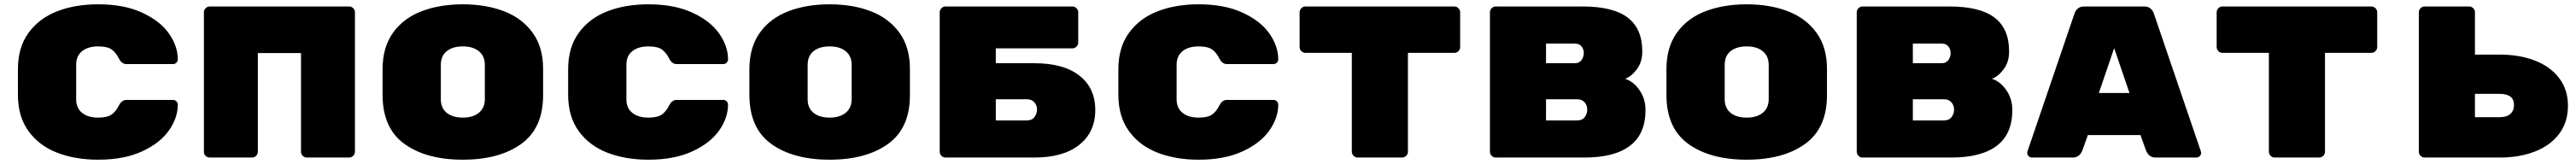

<svg xmlns="http://www.w3.org/2000/svg" viewBox="-20 -730 11940 760"><path d="M435 -185Q477 -185 497 -199Q517 -213 531 -241Q544 -267 566 -267H782Q791 -267 797.5 -260.5Q804 -254 804 -245Q804 -184 763 -125.5Q722 -67 638.5 -28.5Q555 10 435 10Q328 10 244.5 -22.5Q161 -55 112 -122.5Q63 -190 63 -291V-409Q63 -510 112 -577.5Q161 -645 244.5 -677.5Q328 -710 435 -710Q555 -710 638.5 -671.5Q722 -633 763 -574.5Q804 -516 804 -455Q804 -446 797.5 -439.5Q791 -433 782 -433H566Q544 -433 531 -459Q517 -487 497 -501Q477 -515 435 -515Q388 -515 360.5 -493Q333 -471 333 -430V-270Q333 -229 360.5 -207Q388 -185 435 -185Z M1625 -673V-27Q1625 -16 1617 -8Q1609 0 1598 0H1402Q1391 0 1383 -8Q1375 -16 1375 -27V-484H1175V-27Q1175 -16 1167 -8Q1159 0 1148 0H952Q941 0 933 -7.5Q925 -15 925 -27V-673Q925 -684 933 -692Q941 -700 952 -700H1598Q1609 -700 1617 -692Q1625 -684 1625 -673Z M2125 10Q1956 10 1854.5 -63Q1753 -136 1753 -291V-409Q1753 -511 1801.5 -578.5Q1850 -646 1934 -678Q2018 -710 2125 -710Q2232 -710 2315.5 -678Q2399 -646 2448 -579Q2497 -512 2497 -411V-289Q2497 -136 2395.5 -63Q2294 10 2125 10ZM2125 -185Q2172 -185 2199.5 -207.5Q2227 -230 2227 -271V-429Q2227 -470 2199.5 -492.5Q2172 -515 2125 -515Q2078 -515 2050.5 -493Q2023 -471 2023 -430V-270Q2023 -229 2050.5 -207Q2078 -185 2125 -185Z M2985 -185Q3027 -185 3047 -199Q3067 -213 3081 -241Q3094 -267 3116 -267H3332Q3341 -267 3347.5 -260.5Q3354 -254 3354 -245Q3354 -184 3313 -125.5Q3272 -67 3188.5 -28.5Q3105 10 2985 10Q2878 10 2794.5 -22.5Q2711 -55 2662 -122.5Q2613 -190 2613 -291V-409Q2613 -510 2662 -577.5Q2711 -645 2794.5 -677.5Q2878 -710 2985 -710Q3105 -710 3188.5 -671.5Q3272 -633 3313 -574.5Q3354 -516 3354 -455Q3354 -446 3347.5 -439.5Q3341 -433 3332 -433H3116Q3094 -433 3081 -459Q3067 -487 3047 -501Q3027 -515 2985 -515Q2938 -515 2910.5 -493Q2883 -471 2883 -430V-270Q2883 -229 2910.5 -207Q2938 -185 2985 -185Z M3825 10Q3656 10 3554.5 -63Q3453 -136 3453 -291V-409Q3453 -511 3501.5 -578.5Q3550 -646 3634 -678Q3718 -710 3825 -710Q3932 -710 4015.5 -678Q4099 -646 4148 -579Q4197 -512 4197 -411V-289Q4197 -136 4095.5 -63Q3994 10 3825 10ZM3825 -185Q3872 -185 3899.5 -207.5Q3927 -230 3927 -271V-429Q3927 -470 3899.5 -492.5Q3872 -515 3825 -515Q3778 -515 3750.5 -493Q3723 -471 3723 -430V-270Q3723 -229 3750.5 -207Q3778 -185 3825 -185Z M5056 -220Q5056 -118 4982 -59Q4908 0 4774 0H4362Q4351 0 4343 -8Q4335 -16 4335 -27V-673Q4335 -684 4343 -692Q4351 -700 4362 -700H4950Q4961 -700 4969 -692Q4977 -684 4977 -673V-533Q4977 -522 4969 -514Q4961 -506 4950 -506H4595V-437H4775Q4909 -437 4982.5 -379.5Q5056 -322 5056 -220ZM4740 -172Q4763 -172 4774.5 -188Q4786 -204 4786 -223Q4786 -242 4773.5 -256Q4761 -270 4740 -270H4595V-172Z M5535 -185Q5577 -185 5597 -199Q5617 -213 5631 -241Q5644 -267 5666 -267H5882Q5891 -267 5897.5 -260.5Q5904 -254 5904 -245Q5904 -184 5863 -125.5Q5822 -67 5738.5 -28.5Q5655 10 5535 10Q5428 10 5344.5 -22.5Q5261 -55 5212 -122.5Q5163 -190 5163 -291V-409Q5163 -510 5212 -577.5Q5261 -645 5344.5 -677.5Q5428 -710 5535 -710Q5655 -710 5738.5 -671.5Q5822 -633 5863 -574.5Q5904 -516 5904 -455Q5904 -446 5897.5 -439.5Q5891 -433 5882 -433H5666Q5644 -433 5631 -459Q5617 -487 5597 -501Q5577 -515 5535 -515Q5488 -515 5460.5 -493Q5433 -471 5433 -430V-270Q5433 -229 5460.5 -207Q5488 -185 5535 -185Z M6747 -673V-512Q6747 -501 6739 -493Q6731 -485 6720 -485H6505V-27Q6505 -16 6497 -8Q6489 0 6478 0H6272Q6261 0 6253 -8Q6245 -16 6245 -27V-485H6030Q6019 -485 6011 -493Q6003 -501 6003 -512V-673Q6003 -684 6011 -692Q6019 -700 6030 -700H6720Q6731 -700 6739 -692Q6747 -684 6747 -673Z M7606 -220Q7606 -109 7534 -54.5Q7462 0 7324 0H6912Q6901 0 6893 -8Q6885 -16 6885 -27V-673Q6885 -684 6893 -692Q6901 -700 6912 -700H7314Q7456 -700 7523.5 -648.5Q7591 -597 7591 -493V-490Q7591 -442 7565 -408Q7539 -374 7511 -365Q7550 -353 7578 -312.5Q7606 -272 7606 -220ZM7279 -528H7145V-437H7279Q7299 -437 7309.5 -451.5Q7320 -466 7320 -484Q7320 -502 7309.5 -515Q7299 -528 7279 -528ZM7290 -172Q7313 -172 7324.5 -187.5Q7336 -203 7336 -222V-223Q7336 -242 7323.5 -256Q7311 -270 7290 -270H7145V-172Z M8075 10Q7906 10 7804.5 -63Q7703 -136 7703 -291V-409Q7703 -511 7751.5 -578.5Q7800 -646 7884 -678Q7968 -710 8075 -710Q8182 -710 8265.5 -678Q8349 -646 8398 -579Q8447 -512 8447 -411V-289Q8447 -136 8345.5 -63Q8244 10 8075 10ZM8075 -185Q8122 -185 8149.5 -207.5Q8177 -230 8177 -271V-429Q8177 -470 8149.5 -492.5Q8122 -515 8075 -515Q8028 -515 8000.5 -493Q7973 -471 7973 -430V-270Q7973 -229 8000.5 -207Q8028 -185 8075 -185Z M9306 -220Q9306 -109 9234 -54.5Q9162 0 9024 0H8612Q8601 0 8593 -8Q8585 -16 8585 -27V-673Q8585 -684 8593 -692Q8601 -700 8612 -700H9014Q9156 -700 9223.5 -648.5Q9291 -597 9291 -493V-490Q9291 -442 9265 -408Q9239 -374 9211 -365Q9250 -353 9278 -312.5Q9306 -272 9306 -220ZM8979 -528H8845V-437H8979Q8999 -437 9009.5 -451.5Q9020 -466 9020 -484Q9020 -502 9009.5 -515Q8999 -528 8979 -528ZM8990 -172Q9013 -172 9024.5 -187.5Q9036 -203 9036 -222V-223Q9036 -242 9023.5 -256Q9011 -270 8990 -270H8845V-172Z M9631 -34Q9618 0 9586 0H9397Q9388 0 9381.5 -6.5Q9375 -13 9375 -22L9376 -28L9594 -667Q9598 -680 9609 -690Q9620 -700 9639 -700H9917Q9936 -700 9947 -690Q9958 -680 9962 -667L10180 -28L10181 -22Q10181 -13 10174.5 -6.5Q10168 0 10159 0H9970Q9938 0 9925 -34L9900 -104H9656ZM9778 -507 9707 -299H9849Z M10997 -673V-512Q10997 -501 10989 -493Q10981 -485 10970 -485H10755V-27Q10755 -16 10747 -8Q10739 0 10728 0H10522Q10511 0 10503 -8Q10495 -16 10495 -27V-485H10280Q10269 -485 10261 -493Q10253 -501 10253 -512V-673Q10253 -684 10261 -692Q10269 -700 10280 -700H10970Q10981 -700 10989 -692Q10997 -684 10997 -673Z M11565 -477Q11656 -477 11727.5 -449.5Q11799 -422 11840 -368.5Q11881 -315 11881 -240Q11881 -164 11840.5 -110Q11800 -56 11728.5 -28Q11657 0 11566 0H11217Q11206 0 11198 -8Q11190 -16 11190 -27V-673Q11190 -684 11198 -692Q11206 -700 11217 -700H11423Q11434 -700 11442 -692Q11450 -684 11450 -673V-477ZM11565 -187Q11597 -187 11614 -202Q11631 -217 11631 -243Q11631 -295 11565 -295H11450V-187Z"/></svg>

Font: Rubik Mono One
Style: Regular
Weight: 400
Designer: Hubert and Fischer with Elvire Volk Leonovitch (Cyrillic Expansion: Cyreal)
Foundry: Hubert and Fischer with Elvire Volk Leonovitch
Version: Version 2.000